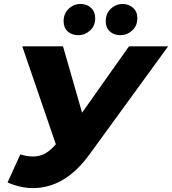

<svg xmlns="http://www.w3.org/2000/svg" viewBox="-20 -933 866 966"><path d="M82 -156Q139 -139 180 -150Q221 -161 257 -203L261 -207L92 -700H297L393 -366L629 -700H826L428 -153Q340 -33 233.5 0Q127 33 18 -15ZM586 -756Q554 -756 533 -774.5Q512 -793 512 -826Q512 -865 537.5 -889Q563 -913 597 -913Q628 -913 649.5 -893.5Q671 -874 671 -842Q671 -803 645 -779.5Q619 -756 586 -756ZM374 -756Q342 -756 321 -774.5Q300 -793 300 -826Q300 -865 325.5 -889Q351 -913 385 -913Q417 -913 438 -893.5Q459 -874 459 -842Q459 -803 433 -779.5Q407 -756 374 -756Z"/></svg>

Font: Montserrat ExtraBold
Style: Italic
Weight: 800
Italic angle: -11.3°
Designer: Julieta Ulanovsky
Foundry: Julieta Ulanovsky
Version: Version 9.000; ttfautohint (v1.8.4.7-5d5b)